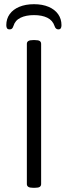

<svg xmlns="http://www.w3.org/2000/svg" viewBox="-20 -893 323 915"><path d="M138 2Q122 2 115 -2.5Q108 -7 108 -16V-684Q108 -693 115 -697.5Q122 -702 138 -702H146Q163 -702 169.5 -697.5Q176 -693 176 -684V-16Q176 -7 169.5 -2.5Q163 2 146 2ZM26 -753Q17 -753 13.5 -758Q10 -763 10 -773Q10 -803 26 -825.5Q42 -848 72 -860.5Q102 -873 142 -873Q182 -873 211.5 -860.5Q241 -848 257 -825.5Q273 -803 273 -773Q273 -763 269.5 -758Q266 -753 258 -753Q245 -753 240 -769Q231 -796 205.5 -808.5Q180 -821 142 -821Q104 -821 78 -808.5Q52 -796 44 -769Q41 -760 37 -756.5Q33 -753 26 -753Z"/></svg>

Font: Asap Light
Style: Regular
Weight: 300
Designer: Pablo Cosgaya
Foundry: Omnibus-Type
Version: Version 3.001